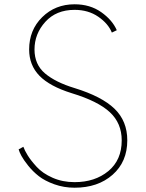

<svg xmlns="http://www.w3.org/2000/svg" viewBox="-20 -860 681 896"><path d="M116 -629Q116 -720 177 -780Q238 -840 328 -840Q400 -840 452 -803.5Q504 -767 525 -719L502 -708Q485 -750 438.5 -782Q392 -814 328 -814Q242 -814 191.5 -758Q141 -702 141 -629Q141 -559 190 -517.5Q239 -476 328 -449Q455 -410 514.5 -352.5Q574 -295 574 -205Q574 -105 505.5 -44.5Q437 16 328 16Q278 16 233.5 0Q189 -16 161 -38Q133 -60 111.5 -87Q90 -114 80 -132.5Q70 -151 67 -163L89 -175Q95 -158 109.5 -134.5Q124 -111 151.5 -81Q179 -51 225.5 -30.5Q272 -10 328 -10Q423 -10 485.5 -61.5Q548 -113 548 -205Q548 -285 492.5 -336.5Q437 -388 315 -425Q212 -457 164 -506.5Q116 -556 116 -629Z"/></svg>

Font: Spartan MB
Style: Regular
Weight: 250
Designer: Matt Bailey
Foundry: Matt Bailey
Version: Version 1.000